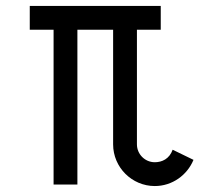

<svg xmlns="http://www.w3.org/2000/svg" viewBox="-20 -620 710 645"><path d="M520 -520V-600H80V-520H160V0H240V-520H360V-135C360 -58 423 5 500 5C559 5 609 -32 630 -83L560 -117C549 -86 524 -75 500 -75C467 -75 440 -102 440 -135V-520Z"/></svg>

Font: Gauge
Style: Regular
Weight: 400
Designer: Daniel Pimley
Foundry: Daniel Pimley
Version: Version 1.004;PS 001.001;hotconv 1.0.56